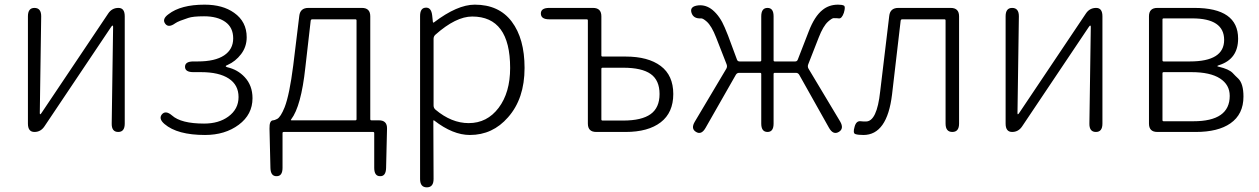

<svg xmlns="http://www.w3.org/2000/svg" viewBox="-20 -567 5409 825"><path d="M128 0Q100 0 100 -36V-497Q100 -533 128 -533Q157 -533 157 -497L151 -81Q151 -76 153 -76Q155 -76 160 -84L445 -509Q461 -533 489 -533Q516 -533 516 -497V-36Q516 0 488 0Q459 0 460 -37L466 -452Q466 -457 463.5 -457Q461 -457 456 -449L171 -24Q155 0 128 0Z M861 13Q742 13 687 -34Q660 -57 676 -76Q692 -94 719 -71Q758 -36 857 -36Q920 -36 961 -66Q1005 -98 1005 -150Q1005 -202 963 -229.5Q921 -257 844 -257H811Q775 -257 775 -280Q775 -303 811 -303H830Q904 -303 943 -329Q982 -355 982 -402Q982 -449 948 -473Q914 -497 857 -497Q809 -497 789 -490Q772 -484 755 -478Q740 -472 733 -467Q704 -446 690 -465Q675 -485 704 -506Q757 -547 859 -547Q937 -547 986 -512Q1040 -474 1040 -407Q1040 -366 1016 -334.5Q992 -303 958 -288Q950 -285 950 -282.5Q950 -280 957 -278Q1001 -268 1031 -236Q1065 -200 1065 -145Q1065 -75 1006 -31Q947 13 861 13Z M1169 190Q1143 191 1142 155L1138 -14Q1137 -50 1154 -50Q1159 -50 1171 -56Q1186 -64 1203 -106Q1224 -160 1240 -286L1266 -499Q1270 -533 1305 -533H1535Q1571 -533 1571 -497V-55Q1571 -50 1576 -50H1608Q1644 -50 1643 -14L1639 155Q1638 191 1613 190Q1588 190 1588 154V5Q1588 0 1583 0H1199Q1194 0 1194 5V154Q1194 190 1169 190ZM1231 -54Q1228 -50 1233 -50H1507Q1512 -50 1512 -55V-479Q1512 -484 1507 -484H1322Q1316 -484 1315 -478L1292 -277Q1274 -110 1231 -54Z M1814 238Q1785 238 1785 202V-498Q1785 -533 1809 -534Q1833 -536 1837 -501L1840 -473Q1841 -468 1845 -471Q1945 -547 2020 -547Q2124 -547 2179 -474Q2234 -401 2234 -275Q2234 -143 2163 -63Q2097 13 1999 13Q1926 13 1846 -49Q1842 -52 1842 -47L1843 202Q1843 238 1814 238ZM1994 -38Q2073 -38 2122.5 -103.5Q2172 -169 2172 -275Q2172 -496 2009 -496Q1939 -496 1851 -418Q1843 -411 1843 -400V-114Q1843 -103 1851 -96Q1920 -38 1994 -38Z M2542 0Q2506 0 2506 -36V-479Q2506 -484 2501 -484H2340Q2304 -484 2304 -509Q2304 -533 2340 -533H2528Q2564 -533 2564 -497V-329Q2564 -324 2569 -324H2668Q2765 -324 2819 -283.5Q2873 -243 2873 -163Q2873 -83 2819 -41.5Q2765 0 2668 0ZM2564 -54Q2564 -49 2569 -49H2658Q2737 -49 2775.5 -76.5Q2814 -104 2814 -163Q2814 -222 2776 -249Q2738 -276 2658 -276H2569Q2564 -276 2564 -271Z M2971 0Q2947 -14 2966 -45L3101 -272Q3106 -281 3102 -291L3057 -406Q3038 -455 3017 -474Q3000 -489 2992 -488Q2959 -486 2951 -513Q2943 -540 2981 -544Q3014 -547 3042 -524Q3074 -497 3094 -449Q3101 -432 3108 -415L3147 -310Q3150 -303 3158 -303H3246Q3251 -303 3251 -308V-497Q3251 -533 3278 -533Q3304 -533 3304 -497V-308Q3304 -303 3309 -303H3397Q3405 -303 3408 -311L3455 -432Q3480 -497 3514 -524Q3542 -547 3581 -547Q3598 -547 3606 -543Q3614 -539 3606 -512Q3597 -486 3584 -488Q3579 -489 3562 -489Q3555 -489 3538 -474Q3517 -455 3498 -406L3453 -291Q3449 -281 3454 -272L3590 -45Q3608 -14 3584 0Q3560 14 3542 -18L3414 -246Q3409 -254 3400 -254H3309Q3304 -254 3304 -249V-36Q3304 0 3278 0Q3251 0 3251 -36V-249Q3251 -254 3246 -254H3156Q3147 -254 3142 -246L3012 -18Q2994 14 2971 0Z M3690 13Q3666 13 3655 9Q3644 5 3652 -22Q3659 -49 3679 -46Q3684 -45 3701 -45Q3748 -45 3762 -174L3801 -499Q3805 -533 3840 -533H4065Q4101 -533 4101 -497V-36Q4101 0 4072 0Q4043 0 4043 -36V-479Q4043 -484 4038 -484H3857Q3851 -484 3850 -478L3813 -161Q3792 13 3690 13Z M4329 0Q4301 0 4301 -36V-497Q4301 -533 4329 -533Q4358 -533 4358 -497L4352 -81Q4352 -76 4354 -76Q4356 -76 4361 -84L4646 -509Q4662 -533 4690 -533Q4717 -533 4717 -497V-36Q4717 0 4689 0Q4660 0 4661 -37L4667 -452Q4667 -457 4664.5 -457Q4662 -457 4657 -449L4372 -24Q4356 0 4329 0Z M4953 0Q4917 0 4917 -36V-497Q4917 -533 4953 -533H5112Q5300 -533 5300 -401Q5300 -313 5218 -287Q5211 -285 5211 -283Q5211 -281 5218 -280Q5260 -270 5276 -254Q5288 -241 5301 -229Q5323 -207 5323 -152Q5323 -76 5267 -37Q5214 0 5118 0ZM4975 -51Q4975 -46 4980 -46H5108Q5264 -46 5264 -155Q5264 -203 5222 -230Q5180 -257 5100 -257H4980Q4975 -257 4975 -252ZM4975 -308Q4975 -303 4980 -303H5093Q5240 -303 5240 -395.5Q5240 -488 5103 -488H4980Q4975 -488 4975 -483Z"/></svg>

Font: Resource Han Rounded CN Light
Style: Regular
Weight: 300
Designer: Cyano Hao (round all glyphs); Ryoko NISHIZUKA 西塚涼子 (kana, bopomofo & ideographs); Paul D. Hunt (Latin, Greek & Cyrillic)
Foundry: Cyano Hao
Version: 0.990